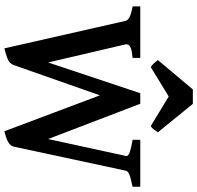

<svg xmlns="http://www.w3.org/2000/svg" viewBox="-32 -867 914 890"><g transform="rotate(90 425.0 -422.0)"><path d="M845.7 -579.6Q802.7 -570.8 787.8 -564Q772.9 -557.1 771.5 -549.3L659.7 -28.8Q656.7 -15.1 643.3 -6.1Q629.9 2.9 614 7.6Q598.1 12.2 588.4 14.6L421.9 -428.2L281.7 -28.8Q274.4 -7.8 249.3 1.2Q224.1 10.3 204.1 14.6L77.1 -545.4Q74.7 -557.6 59.6 -565.4Q44.4 -573.2 9.8 -579.6V-615.2H248.5V-579.6Q216.8 -576.7 203.1 -571.3Q189.5 -565.9 187 -559.3Q184.6 -552.7 186 -545.4L269.5 -188L412.1 -615.2H460.9L624.5 -188L703.1 -549.3Q705.1 -560.5 682.9 -567.4Q660.6 -574.2 627.9 -579.6V-615.2H845.7ZM593.3 -696.8Q587.4 -687.5 579.8 -677.5Q572.3 -667.5 564 -664.1L427.2 -747.1L291.5 -664.1Q283.2 -667.5 274.4 -677.5Q265.6 -687.5 258.3 -696.8L394.5 -858.9H461.4Z"/></g></svg>

Font: Gentium Plus
Style: Bold
Weight: 700
Designer: Victor Gaultney, Annie Olsen, Iska Routamaa, Becca Hirsbrunner
Foundry: SIL International
Version: Version 6.101